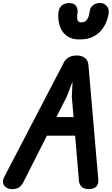

<svg xmlns="http://www.w3.org/2000/svg" viewBox="-41 -1314 775 1334"><path d="M42 0Q20.5 0 3.2 -10.8Q-14 -21.5 -19.2 -40.5Q-24.5 -59.5 -11 -85.5L403 -880.5Q413 -901 435.5 -914.8Q458 -928.5 493 -928.5Q526.5 -928.5 548.8 -911.8Q571 -895 573.5 -861L642 -66Q644.5 -32.5 625.8 -16.2Q607 0 577 0Q544 0 526.8 -15.8Q509.5 -31.5 507.5 -58L481 -371.5H285L120.5 -46.5Q106 -20.5 88.5 -10.2Q71 0 42 0ZM350.5 -500.5H470L458 -640L463 -747L422 -641ZM512 -1040Q460.5 -1040 429.8 -1060.2Q399 -1080.5 384 -1111.2Q369 -1142 365.5 -1174Q362 -1206 365 -1230Q370.5 -1262.5 390.5 -1277.5Q410.5 -1292.5 438 -1292.5Q475 -1292.5 487.8 -1272Q500.5 -1251.5 498 -1230.5Q494 -1200 495.5 -1184.5Q497 -1169 504.8 -1163.8Q512.5 -1158.5 526 -1158.5Q538.5 -1158.5 549.8 -1164.8Q561 -1171 569.8 -1188.2Q578.5 -1205.5 582.5 -1237.5Q586.5 -1264 606.8 -1278.8Q627 -1293.5 654 -1293.5Q681.5 -1293.5 700.2 -1272.5Q719 -1251.5 713.5 -1217Q710 -1193.5 698.2 -1163.2Q686.5 -1133 663.8 -1104.8Q641 -1076.5 604 -1058.2Q567 -1040 512 -1040Z"/></svg>

Font: Edu AU VIC WA NT Pre
Style: Bold
Weight: 700
Designer: Tina and Corey Anderson, Eben Sorkin, Mirko Velimirovic
Foundry: Google for Education
Version: Version 1.001